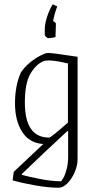

<svg xmlns="http://www.w3.org/2000/svg" viewBox="-20 -699 438 896"><path d="M39 143 44 103 182 -27Q117 -31 83.5 -83.5Q50 -136 50 -216Q50 -299 77 -360Q93 -385 118.5 -406Q144 -427 168.5 -439.5Q193 -452 204 -452Q225 -452 342 -434V44Q342 73 328.5 104.5Q315 136 294.5 156.5Q274 177 254 177Q205 177 143.5 166Q82 155 39 143ZM297 -127V-403Q237 -417 208 -417Q191 -417 182 -413Q148 -399 122 -355Q96 -311 96 -221Q96 -57 209 -57Q218 -57 297 -127ZM298 30V-86L295 -88Q245 -42 183.5 16Q122 74 82 113V117Q110 125 166 136Q222 147 264 147Q267 147 275.5 132Q284 117 291 90.5Q298 64 298 30ZM189 -536V-563Q189 -587 199.5 -620Q210 -653 226 -679L247 -669Q233 -631 228 -601Q230 -600 235.5 -595.5Q241 -591 241 -589L239 -526Q222 -521 204 -521Q201 -521 195 -527Q189 -533 189 -536Z"/></svg>

Font: Grenze ExtraLight
Style: Regular
Weight: 275
Designer: Renata Polastri
Foundry: Omnibus-Type
Version: Version 1.002; ttfautohint (v1.8)